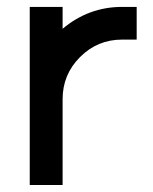

<svg xmlns="http://www.w3.org/2000/svg" viewBox="-20 -528 438 548"><path d="M64.9 0V-508.3H158.7V-445.8Q232.9 -508.3 328.6 -508.3H370.1V-415H328.6Q258.3 -415 208.5 -365.2Q158.7 -315.4 158.7 -245.1V0Z"/></svg>

Font: Basically A Sans Serif Medium
Style: Regular
Weight: 500
Designer: Hyung-Suk Kim
Foundry: Mental Design
Version: 1.000